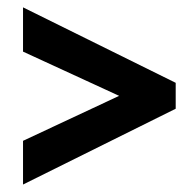

<svg xmlns="http://www.w3.org/2000/svg" viewBox="-20 -617 513 517"><path d="M42 -237.8 300.8 -358.9 42 -478V-597.2L453.1 -394V-324.2L42 -120.1Z"/></svg>

Font: Open Sans Condensed
Style: Italic
Weight: 400
Width: 3
Italic angle: -12°
Designer: Monotype Design Team
Foundry: Monotype Imaging Inc.
Version: Version 3.000